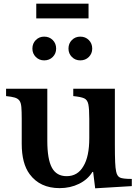

<svg xmlns="http://www.w3.org/2000/svg" viewBox="-20 -1012 749 1043"><path d="M465 -262V-366Q465 -420 460 -445Q455 -470 437 -478Q419 -486 378 -490V-530H604V-227Q604 -166 605.5 -131.5Q607 -97 611 -80Q616 -55 631.5 -47.5Q647 -40 696 -40V-1L497 11L486 -78H482Q457 -37 409.5 -13.5Q362 10 304 10Q197 10 141 -66Q98 -124 98 -231V-366Q98 -407 96 -430.5Q94 -454 85.5 -465.5Q77 -477 60 -482Q43 -487 13 -490V-530H237V-247Q237 -147 262 -101Q287 -55 342 -55Q402 -55 433 -109Q465 -161 465 -262ZM156 -748Q156 -776 174.5 -794.5Q193 -813 220 -813Q248 -813 266.5 -794.5Q285 -776 285 -748Q285 -721 266.5 -702.5Q248 -684 220 -684Q193 -684 174.5 -702.5Q156 -721 156 -748ZM352 -748Q352 -776 370.5 -794.5Q389 -813 416 -813Q444 -813 462.5 -794.5Q481 -776 481 -748Q481 -721 462.5 -702.5Q444 -684 416 -684Q389 -684 370.5 -702.5Q352 -721 352 -748ZM461 -912H177V-992H461Z"/></svg>

Font: Libre Baskerville
Style: Bold
Weight: 700
Designer: Pablo Impallari, Rodrigo Fuenzalida
Foundry: Pablo Impallari, Rodrigo Fuenzalida
Version: Version 1.051; ttfautohint (v1.8.4.7-5d5b)